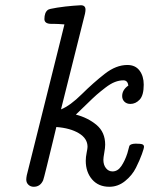

<svg xmlns="http://www.w3.org/2000/svg" viewBox="-20 -714 574 739"><path d="M81.1 -22.9Q81.1 -28.8 83 -39.1L213.9 -563Q223.6 -601.1 228 -620.1Q202.1 -622.1 189.9 -622.1Q189.9 -622.1 178.2 -622.1Q151.4 -622.1 150.9 -640.1Q150.9 -666 164.1 -675.8Q168 -679.7 200 -684.6Q231.9 -689.5 262.2 -691.9L291 -693.8Q309.1 -693.8 309.1 -676.8Q309.1 -670.9 307.1 -661.1L214.8 -293Q250 -307.1 294.9 -351.6Q339.8 -396 383.3 -429.9Q426.8 -463.9 470.2 -463.9Q501 -463.9 517.1 -442.4Q533.2 -420.9 533.2 -388.2Q533.2 -347.2 517.6 -330.6Q502 -314 481.9 -314Q467.8 -314 459 -322.5Q450.2 -331.1 450.2 -344.2Q450.2 -368.2 474.1 -384.8Q471.2 -404.8 455.1 -404.8Q439 -404.8 422.4 -398.4Q405.8 -392.1 385.5 -376.5Q365.2 -360.8 352.1 -349.4Q338.9 -337.9 312 -311.5Q285.2 -285.2 272 -272.9Q318.8 -260.7 351.8 -232.9Q384.8 -205.1 384.8 -157.2Q384.8 -145 381.3 -126Q377.9 -106.9 377.9 -99.1Q377.9 -79.1 387.9 -66.7Q397.9 -54.2 413.1 -54.2Q433.1 -54.2 447 -74.7Q460.9 -95.2 470.2 -124L478 -152.8Q482.9 -160.6 502 -161.1Q522 -161.1 528.1 -158.4Q534.2 -155.8 534.2 -148.9Q534.2 -143.1 526.1 -120.6Q518.1 -98.1 503.4 -68.6Q488.8 -39.1 461.4 -17.1Q434.1 4.9 400.9 4.9Q358.9 4.9 334.5 -23.4Q310.1 -51.8 310.1 -95.2Q310.1 -109.4 313.5 -126.2Q316.9 -143.1 316.9 -148.9Q316.9 -181.2 283.4 -201.2Q250 -221.2 196.8 -225.1Q196.8 -224.1 184.8 -175Q172.9 -126 160.4 -75Q147.9 -23.9 146 -20Q134.8 4.9 109.9 4.9Q97.7 4.9 89.4 -2.9Q81.1 -10.7 81.1 -22.9Z"/></svg>

Font: CMU Concrete
Style: Italic
Weight: 500
Italic angle: -14.04°
Version: Version 0.7.0